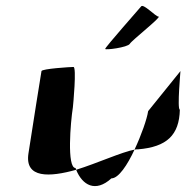

<svg xmlns="http://www.w3.org/2000/svg" viewBox="-20 -778 629 648"><path d="M76 -260C63 -175 148 -180 237 -205L235 -211C205 -211 218 -366 226 -416C227 -424 239 -552 228 -552C218 -552 121 -546 120 -538C120 -538 88 -340 76 -260ZM237 -205C258 -153 302 -127 356 -176C380 -176 410 -221 434 -273C391 -265 308 -227 237 -205ZM335 -613C334 -608 411 -618 418 -630C425 -642 527 -722 515 -722C505 -722 463 -768 456 -756C448 -746 337 -621 335 -613ZM434 -273C439 -274 442 -274 446 -274C543 -282 585 -322 587 -408C577 -408 590 -546 589 -538L480 -403C476 -376 457 -322 434 -273Z"/></svg>

Font: Ampere
Style: SCCndIta
Weight: 400
Version: Version 1